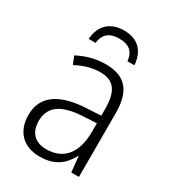

<svg xmlns="http://www.w3.org/2000/svg" viewBox="-179 -827 842 935"><g transform="rotate(30 241.5 -359.0)"><path d="M242 -728C165 -728 117 -683 112 -606H151C156 -658 188 -682 241 -682C296 -682 325 -658 330 -606H369C364 -683 320 -728 242 -728ZM246 -541C190 -541 136 -525 91 -501L109 -457C154 -481 198 -494 242 -494C316 -494 352 -455 352 -352V-313L268 -308C122 -300 43 -245 43 -139C43 -49 96 10 191 10C278 10 322 -30 353 -87H355L364 0H407V-358C407 -485 356 -541 246 -541ZM274 -266 352 -270V-217C351 -105 299 -37 202 -37C139 -37 101 -72 101 -139C101 -219 157 -259 274 -266Z"/></g></svg>

Font: Noto Sans SemiCondensed Light
Style: Regular
Weight: 300
Width: 4
Designer: Monotype Design Team
Foundry: Monotype Imaging Inc.
Version: Version 2.013